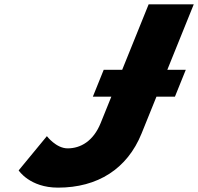

<svg xmlns="http://www.w3.org/2000/svg" viewBox="-20 -845 908 880"><path d="M697.1 -402H781.8L831.5 -525H746.8L868 -825H661.2L540 -525H455.3L405.6 -402H490.3L441.4 -281C407.8 -198 349.4 -165 290 -165C237.2 -165 194.9 -221 194.9 -221L65.5 -64C65.5 -64 116.1 15 245.9 15C427.4 15 563.3 -71 628.8 -233Z"/></svg>

Font: Hussar
Style: BdWideOblFour
Weight: 700
Foundry: Cannot Into Space Fonts
Version: Version 2.00